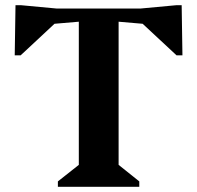

<svg xmlns="http://www.w3.org/2000/svg" viewBox="-20 -723 763 743"><path d="M204 0V-21L285 -85V-639L191 -631L60 -509H37L40 -703H60L199 -690H524L664 -703H683L686 -509H663L532 -631L439 -639V-85L519 -21V0Z"/></svg>

Font: Platypi SemiBold
Style: Regular
Weight: 600
Designer: David Sargent
Foundry: Bolt Cutter Type
Version: Version 1.200; ttfautohint (v1.8.4.7-5d5b)